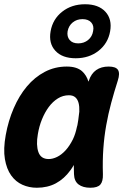

<svg xmlns="http://www.w3.org/2000/svg" viewBox="-25 -873 645 903"><path d="M148 10Q112 10 80.5 -4Q49 -18 27.5 -48Q6 -78 -2 -125Q-10 -172 2 -238Q14 -305 39.5 -364Q65 -423 101.5 -466.5Q138 -510 185.5 -535Q233 -560 289 -560Q336 -560 361 -538Q382 -519 391 -489Q392 -491 393 -494Q404 -527 427.5 -543.5Q451 -560 486 -560Q520 -560 530 -544Q540 -528 529 -494Q512 -441 498 -389Q484 -337 474.5 -283.5Q465 -230 461 -173.5Q457 -117 459 -54Q460 -20 447 -5Q434 10 400 10Q365 10 344.5 -5.5Q324 -21 323 -54Q322 -76 322 -97Q315 -84 306 -72Q277 -32 238 -11Q199 10 148 10ZM204 -125Q223 -125 243.5 -135Q264 -145 283 -165.5Q302 -186 318 -218Q330 -243 337 -277Q338 -280 339 -284L343 -308Q346 -330 348 -348Q349 -372 344.5 -389Q340 -406 329 -415.5Q318 -425 299 -425Q271 -425 247 -410Q223 -395 204.5 -370Q186 -345 172.5 -312Q159 -279 153 -242Q144 -191 155.5 -158Q167 -125 204 -125ZM331 -599Q268 -599 235.5 -634Q203 -669 213 -726Q223 -783 267.5 -818Q312 -853 375 -853Q438 -853 470.5 -818Q503 -783 493 -726Q483 -669 438.5 -634Q394 -599 331 -599ZM343 -669Q370 -669 389.5 -685Q409 -701 413 -727Q418 -752 404 -767.5Q390 -783 363 -783Q336 -783 317 -767.5Q298 -752 293 -726Q289 -701 302.5 -685Q316 -669 343 -669Z"/></svg>

Font: Maple Mono NL ExtraBold
Style: Italic
Weight: 800
Italic angle: -10°
Monospace: yes
Designer: subframe7536
Version: Version 7.000